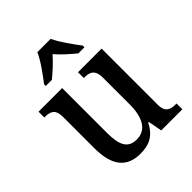

<svg xmlns="http://www.w3.org/2000/svg" viewBox="-215 -892 1029 1029"><g transform="rotate(-45 299.5 -378.0)"><path d="M147 -619V-606H193C225 -632 265 -668 293 -701C321 -668 362 -632 394 -606H440V-619C411 -657 364 -721 344 -766H243C224 -721 176 -657 147 -619ZM249 10C310 10 360 -7 396 -79H401L416 0H576V-44H572C532 -44 500 -52 500 -111V-536H321V-492H324C363 -492 395 -483 395 -421V-218C395 -122 363 -58 289 -58C221 -58 201 -107 201 -196V-536H22V-492H25C67 -492 95 -482 95 -423V-186C95 -50 149 10 249 10Z"/></g></svg>

Font: Noto Serif Tamil SemiCondensed Medium
Style: Regular
Weight: 500
Width: 4
Designer: Indian Type Foundry, Tom Grace, and the Monotype Design Team
Foundry: Monotype Imaging Inc.
Version: Version 2.004